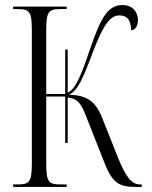

<svg xmlns="http://www.w3.org/2000/svg" viewBox="-20 -740 600 760"><path d="M32 0H244V-10H218C172 -10 163 -20 163 -95V-358H238V-174H248V-354C292 -348 302 -328 325 -269L393 -97C426 -11 455 0 521 0H541V-10H534C503 -10 480 -35 447 -116L387 -267C360 -339 325 -363 253 -365C288 -382 307 -425 348 -535C391 -646 417 -679 453 -679C482 -679 498 -663 499 -620C515 -622 526 -636 526 -660C526 -692 506 -720 465 -720C406 -720 379 -668 339 -553C306 -457 283 -389 248 -373V-544H238V-368H163V-622C163 -694 173 -704 218 -704H244V-714H32V-704H51C96 -704 106 -694 106 -622V-93C106 -20 96 -10 51 -10H32Z"/></svg>

Font: Noto Serif Display ExtraCondensed Light
Style: Regular
Weight: 300
Width: 2
Designer: Monotype Design Team
Foundry: Monotype Imaging Inc.
Version: Version 2.009